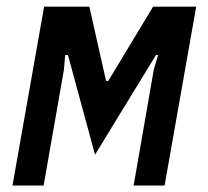

<svg xmlns="http://www.w3.org/2000/svg" viewBox="-20 -572 640 592"><path d="M116 -551.5H255.5L307 -322.5H314L452 -551.5H585L487.5 0H392L454 -356.5L467.5 -402.5H461L273 -95L189.5 -402.5H181L177 -356.5L114.5 0H18.5Z"/></svg>

Font: JuliaMono SemiBold
Style: Italic
Weight: 600
Italic angle: -9°
Monospace: yes
Designer: cormullion
Foundry: corm
Version: Version 0.056; ttfautohint (v1.8.4)